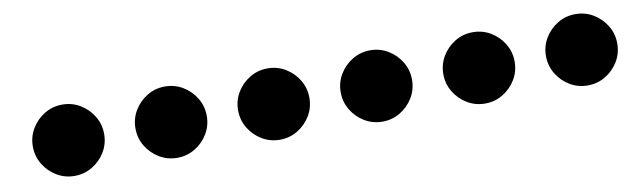

<svg xmlns="http://www.w3.org/2000/svg" viewBox="-29 -748 2458 737"><g transform="rotate(-10 1200.0 -380.0)"><path d="M80 -380Q80 -342 99 -310.5Q118 -279 149.5 -260Q181 -241 219 -241Q257 -241 288.5 -260Q320 -279 339 -310.5Q358 -342 358 -380Q358 -418 339 -449.5Q320 -481 288.5 -500Q257 -519 219 -519Q181 -519 149.5 -500Q118 -481 99 -449.5Q80 -418 80 -380Z M480 -380Q480 -342 499 -310.5Q518 -279 549.5 -260Q581 -241 619 -241Q657 -241 688.5 -260Q720 -279 739 -310.5Q758 -342 758 -380Q758 -418 739 -449.5Q720 -481 688.5 -500Q657 -519 619 -519Q581 -519 549.5 -500Q518 -481 499 -449.5Q480 -418 480 -380Z M880 -380Q880 -342 899 -310.5Q918 -279 949.5 -260Q981 -241 1019 -241Q1057 -241 1088.5 -260Q1120 -279 1139 -310.5Q1158 -342 1158 -380Q1158 -418 1139 -449.5Q1120 -481 1088.5 -500Q1057 -519 1019 -519Q981 -519 949.5 -500Q918 -481 899 -449.5Q880 -418 880 -380Z M1280 -380Q1280 -342 1299 -310.5Q1318 -279 1349.5 -260Q1381 -241 1419 -241Q1457 -241 1488.5 -260Q1520 -279 1539 -310.5Q1558 -342 1558 -380Q1558 -418 1539 -449.5Q1520 -481 1488.5 -500Q1457 -519 1419 -519Q1381 -519 1349.5 -500Q1318 -481 1299 -449.5Q1280 -418 1280 -380Z M1680 -380Q1680 -342 1699 -310.5Q1718 -279 1749.5 -260Q1781 -241 1819 -241Q1857 -241 1888.5 -260Q1920 -279 1939 -310.5Q1958 -342 1958 -380Q1958 -418 1939 -449.5Q1920 -481 1888.5 -500Q1857 -519 1819 -519Q1781 -519 1749.5 -500Q1718 -481 1699 -449.5Q1680 -418 1680 -380Z M2080 -380Q2080 -342 2099 -310.5Q2118 -279 2149.5 -260Q2181 -241 2219 -241Q2257 -241 2288.5 -260Q2320 -279 2339 -310.5Q2358 -342 2358 -380Q2358 -418 2339 -449.5Q2320 -481 2288.5 -500Q2257 -519 2219 -519Q2181 -519 2149.5 -500Q2118 -481 2099 -449.5Q2080 -418 2080 -380Z"/></g></svg>

Font: text-security-disc
Style: Regular
Weight: 400
Monospace: yes
Foundry: Oskari Noppa
Version: Version 3.000;hotconv 1.0.118;makeotfexe 2.5.65603